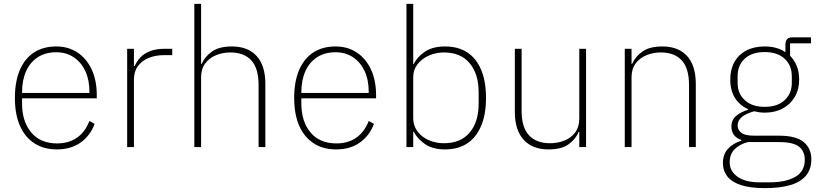

<svg xmlns="http://www.w3.org/2000/svg" viewBox="-20 -760 4234 992"><path d="M274 12Q207 12 158.5 -19Q110 -50 83.5 -109Q57 -168 57 -254Q57 -340 83 -399.5Q109 -459 156.5 -489.5Q204 -520 271 -520Q333 -520 380 -489Q427 -458 453.5 -401.5Q480 -345 480 -268V-252H94V-225Q94 -132 141.5 -75.5Q189 -19 275 -19Q335 -19 377.5 -48.5Q420 -78 442 -135L469 -120Q447 -60 397 -24Q347 12 274 12ZM271 -490Q215 -490 175.5 -464.5Q136 -439 115 -392.5Q94 -346 94 -284V-280H442V-286Q442 -348 420.5 -393.5Q399 -439 360.5 -464.5Q322 -490 271 -490Z M672 0H637V-508H672V-419H676Q687 -444 706 -464Q725 -484 756 -496Q787 -508 832 -508H870V-475H825Q784 -475 749 -461Q714 -447 693 -419Q672 -391 672 -349Z M984 0V-740H1019V-430H1022Q1038 -467 1075 -493.5Q1112 -520 1178 -520Q1261 -520 1306 -470.5Q1351 -421 1351 -326V0H1316V-320Q1316 -407 1278.5 -448Q1241 -489 1170 -489Q1131 -489 1096.5 -475Q1062 -461 1040.5 -432.5Q1019 -404 1019 -361V0Z M1717 12Q1650 12 1601.5 -19Q1553 -50 1526.5 -109Q1500 -168 1500 -254Q1500 -340 1526 -399.5Q1552 -459 1599.5 -489.5Q1647 -520 1714 -520Q1776 -520 1823 -489Q1870 -458 1896.5 -401.5Q1923 -345 1923 -268V-252H1537V-225Q1537 -132 1584.5 -75.5Q1632 -19 1718 -19Q1778 -19 1820.5 -48.5Q1863 -78 1885 -135L1912 -120Q1890 -60 1840 -24Q1790 12 1717 12ZM1714 -490Q1658 -490 1618.5 -464.5Q1579 -439 1558 -392.5Q1537 -346 1537 -284V-280H1885V-286Q1885 -348 1863.5 -393.5Q1842 -439 1803.5 -464.5Q1765 -490 1714 -490Z M2080 0V-740H2115V-429H2118Q2135 -466 2175.5 -493Q2216 -520 2279 -520Q2346 -520 2393 -490Q2440 -460 2465.5 -400.5Q2491 -341 2491 -254Q2491 -168 2465.5 -108.5Q2440 -49 2393 -18.5Q2346 12 2279 12Q2216 12 2176 -15.5Q2136 -43 2118 -79H2115V0ZM2274 -20Q2360 -20 2406.5 -75Q2453 -130 2453 -225V-283Q2453 -378 2406.5 -433.5Q2360 -489 2274 -489Q2232 -489 2196 -473Q2160 -457 2137.5 -428.5Q2115 -400 2115 -362V-148Q2115 -110 2137.5 -80.5Q2160 -51 2196 -35.5Q2232 -20 2274 -20Z M2973 0V-78H2969Q2956 -43 2919 -15.5Q2882 12 2814 12Q2731 12 2685.5 -38Q2640 -88 2640 -182V-508H2675V-188Q2675 -102 2713 -61Q2751 -20 2822 -20Q2861 -20 2895.5 -33.5Q2930 -47 2951.5 -75.5Q2973 -104 2973 -148V-508H3008V0Z M3243 0H3208V-508H3243V-430H3246Q3262 -467 3299 -493.5Q3336 -520 3402 -520Q3485 -520 3530 -470.5Q3575 -421 3575 -326V0H3540V-320Q3540 -407 3502.5 -448Q3465 -489 3394 -489Q3355 -489 3320.5 -475Q3286 -461 3264.5 -432.5Q3243 -404 3243 -361Z M4172 63Q4172 114 4144 147.5Q4116 181 4062.5 196.5Q4009 212 3931 212Q3855 212 3807.5 196Q3760 180 3737.5 151Q3715 122 3715 83Q3715 38 3740.5 9.5Q3766 -19 3810 -33V-37Q3784 -46 3771.5 -63.5Q3759 -81 3759 -106Q3759 -142 3785 -162.5Q3811 -183 3845 -193V-196Q3801 -216 3777 -254.5Q3753 -293 3753 -349Q3753 -401 3774.5 -439.5Q3796 -478 3836 -499Q3876 -520 3930 -520Q3963 -520 3990 -512.5Q4017 -505 4038 -490V-530Q4038 -548 4046.5 -557.5Q4055 -567 4073 -567H4170V-536H4062V-472Q4085 -449 4097 -418Q4109 -387 4109 -349Q4109 -298 4086.5 -259.5Q4064 -221 4024 -199.5Q3984 -178 3931 -178Q3916 -178 3903 -180Q3890 -182 3876 -185Q3836 -174 3813.5 -156Q3791 -138 3791 -111Q3791 -90 3809.5 -74.5Q3828 -59 3876 -59H4005Q4093 -59 4132.5 -26Q4172 7 4172 63ZM4138 65Q4138 22 4108.5 -2Q4079 -26 4003 -26H3844Q3802 -15 3776 10.5Q3750 36 3750 79Q3750 124 3790.5 153Q3831 182 3903 182H3958Q4039 182 4088.5 154Q4138 126 4138 65ZM3931 -208Q3997 -208 4034 -242.5Q4071 -277 4071 -331V-367Q4071 -422 4034 -456.5Q3997 -491 3931 -491Q3864 -491 3827.5 -456.5Q3791 -422 3791 -367V-331Q3791 -277 3828 -242.5Q3865 -208 3931 -208Z"/></svg>

Font: IBM Plex Sans ExtraLight
Style: Regular
Weight: 250
Designer: Mike Abbink, Paul van der Laan, Pieter van Rosmalen
Foundry: Bold Monday
Version: Version 3.201